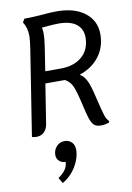

<svg xmlns="http://www.w3.org/2000/svg" viewBox="-107 -780 792 1151"><g transform="rotate(-10 288.5 -204.0)"><path d="M517 -12 515 -3Q491 6 464 6Q437 6 423 -7.5Q409 -21 399.5 -49.5Q390 -78 375 -145Q358 -219 344 -251Q330 -283 299 -300H287H180L142 -59Q137 -29 119 -11.5Q101 6 73 6Q58 6 45 2L126 -514Q135 -572 135 -597Q135 -648 111 -683L123 -704Q149 -704 183.5 -706Q218 -708 231 -709Q284 -714 321 -714Q431 -714 493.5 -664.5Q556 -615 556 -535Q556 -455 512 -398Q468 -341 392 -316Q418 -300 433 -268.5Q448 -237 463 -172Q485 -80 494 -52Q503 -24 517 -12ZM192 -372H285Q368 -372 416.5 -414.5Q465 -457 465 -531Q465 -582 428.5 -611Q392 -640 320 -640Q287 -640 240 -635L218 -633Q222 -616 222 -593Q222 -568 214 -514ZM159 272Q187 253 202 232Q217 211 218 184Q194 184 179 169.5Q164 155 164 133Q164 103 183.5 81.5Q203 60 233 60Q258 60 275.5 76.5Q293 93 293 124Q293 172 262.5 223.5Q232 275 179 306Z"/></g></svg>

Font: Thasadith
Style: Bold Italic
Weight: 700
Italic angle: -9°
Designer: Cadson Demak Co.,Ltd.
Foundry: Cadson Demak Co.,Ltd.
Version: Version 1.000; ttfautohint (v1.6)